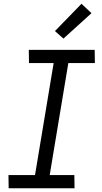

<svg xmlns="http://www.w3.org/2000/svg" viewBox="-20 -1000 540 1020"><path d="M376 0H26L25 -70H166L265 -665H134L133 -735H483L484 -665H343L244 -70H375ZM317 -795 272 -835 413 -980 466 -930Z"/></svg>

Font: Iosevka
Style: Italic
Weight: 400
Italic angle: -9°
Monospace: yes
Designer: Belleve Invis
Foundry: Belleve Invis
Version: Version 32.5.0; ttfautohint (v1.8.4)